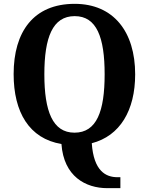

<svg xmlns="http://www.w3.org/2000/svg" viewBox="-20 -745 776 1000"><path d="M539 235H607V178H592C531 178 468 146 458 1C605 -37 684 -170 684 -358C684 -580 571 -725 369 -725C155 -725 51 -580 51 -359C51 -161 132 -23 300 5C312 174 426 235 539 235ZM368 -54C254 -54 211 -166 211 -358C211 -550 254 -661 369 -661C484 -661 525 -550 525 -358C525 -166 484 -54 368 -54Z"/></svg>

Font: Noto Serif Georgian SemiCondensed Bold
Style: Regular
Weight: 700
Width: 4
Designer: Monotype Design Team, Akaki Razmadze
Foundry: Google LLC
Version: Version 2.003